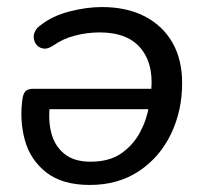

<svg xmlns="http://www.w3.org/2000/svg" viewBox="-20 -516 586 545"><path d="M235 9Q157 9 111.5 -26.5Q66 -62 50.5 -118.5Q35 -175 44 -237Q47 -253 54 -258.5Q61 -264 75 -264H426L417 -206H100L122 -220Q116 -176 125.5 -139Q135 -102 162.5 -79.5Q190 -57 237 -57Q290 -57 324 -80.5Q358 -104 377.5 -140.5Q397 -177 403 -216L407 -242Q420 -325 383 -374.5Q346 -424 263 -424Q228 -424 193 -415Q158 -406 130 -386Q116 -377 105 -378Q94 -379 86.5 -386Q79 -393 76.5 -404Q74 -415 79 -426Q84 -437 96 -445Q129 -471 177.5 -483.5Q226 -496 269 -496Q340 -496 391 -469.5Q442 -443 469.5 -395Q497 -347 497 -280Q497 -201 465 -135Q433 -69 374 -30Q315 9 235 9Z"/></svg>

Font: Nunito Medium
Style: Italic
Weight: 500
Designer: Vernon Adams
Foundry: Vernon Adams
Version: Version 3.601